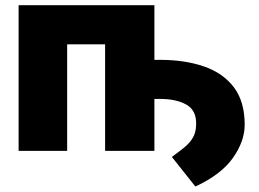

<svg xmlns="http://www.w3.org/2000/svg" viewBox="-20 -565 969 719"><path d="M49.7 0V-545.5H558.2V-340.9H578.1Q672.9 -340.9 744.7 -315.9Q816.4 -290.8 856.4 -237.4Q896.3 -183.9 896.3 -98Q896.3 -36.2 852.3 26.3Q808.2 88.8 711.6 133.5L623.6 22.7Q648.8 4.3 669 -11.9Q689.3 -28.1 701.5 -48.1Q713.8 -68.2 714.5 -98Q716.3 -151.3 678.4 -172.9Q640.6 -194.6 578.1 -194.6H558.2V0H373.6V-399.1H231.5V0Z"/></svg>

Font: Inter UI Black
Style: Regular
Weight: 900
Designer: Rasmus Andersson
Foundry: rsms
Version: 3.2;8d6f07862